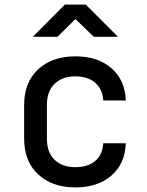

<svg xmlns="http://www.w3.org/2000/svg" viewBox="-20 -805 640 835"><path d="M308 10Q207 10 146 -46.5Q85 -103 85 -202V-349Q85 -447 146 -503.5Q207 -560 308 -560Q405 -560 464.5 -508.5Q524 -457 527 -368H429Q426 -418 393.5 -445.5Q361 -473 308 -473Q251 -473 217.5 -440.5Q184 -408 184 -349V-202Q184 -142 217.5 -110Q251 -78 308 -78Q362 -78 394 -105Q426 -132 429 -182H527Q524 -93 464.5 -41.5Q405 10 308 10ZM123 -645 262 -785H353L493 -645H388L308 -722L230 -645Z"/></svg>

Font: JetBrains Mono NL Medium
Style: Regular
Weight: 500
Monospace: yes
Designer: Philipp Nurullin, Konstantin Bulenkov
Foundry: JetBrains
Version: Version 2.305; ttfautohint (v1.8.4.7-5d5b)